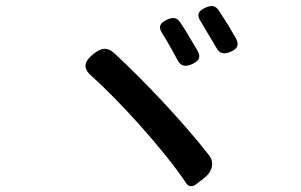

<svg xmlns="http://www.w3.org/2000/svg" viewBox="-20 -734 1020 651"><path d="M555 -579C565 -562 574 -545 582 -530C593 -509 609 -507 630 -516C653 -526 662 -538 651 -560C642 -575 633 -590 623 -607C613 -625 601 -643 591 -658C580 -675 567 -676 548 -668C523 -657 515 -644 530 -621C538 -608 547 -594 555 -579ZM754 -648C743 -666 732 -683 722 -698C711 -715 698 -717 679 -709C652 -698 645 -683 662 -659C669 -647 677 -634 685 -620C695 -604 704 -588 713 -573C724 -552 739 -549 761 -558C785 -568 792 -581 780 -604C772 -618 763 -633 754 -648ZM452 -312C513 -244 571 -173 612 -112C619 -101 633 -99 646 -110L672 -130L674 -132C702 -154 706 -185 690 -206C605 -316 466 -463 366 -555C342 -576 323 -571 298 -552C265 -526 259 -503 291 -476C343 -429 399 -371 452 -312Z"/></svg>

Font: GenSenRounded2 TW M
Style: Regular
Weight: 500
Version: Version 2.100;PS 2.1;hotconv 16.6.51;makeotf.lib2.5.65220 DE